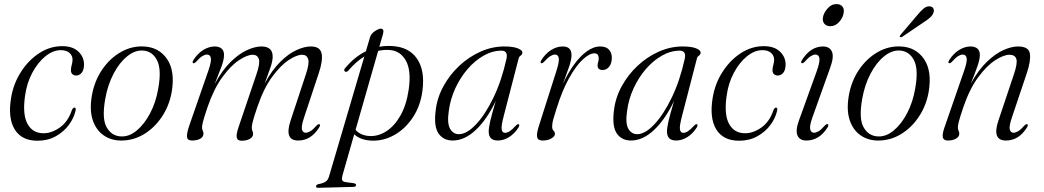

<svg xmlns="http://www.w3.org/2000/svg" viewBox="-20 -678 5102 938"><path d="M277 -433Q239.5 -433 202.5 -403.5Q165.5 -374 138 -323Q110.5 -272 102 -207.5Q89.5 -117 114.8 -72Q140 -27 192.5 -27Q232.5 -27 272.5 -55.2Q312.5 -83.5 331.5 -141Q337.5 -152.5 343.5 -152.5Q352 -152 349.5 -139Q341.5 -101.5 316.2 -67.5Q291 -33.5 252 -12Q213 9.5 163 9.5Q86 9.5 52 -45.5Q18 -100.5 34 -199Q45 -268 81.8 -325.8Q118.5 -383.5 171.2 -418Q224 -452.5 284 -452.5Q336 -452.5 363.8 -425.2Q391.5 -398 390.5 -360Q389.5 -334 378.2 -321.5Q367 -309 352.5 -309Q340.5 -309 333.2 -316.2Q326 -323.5 326.5 -335Q326.5 -347 330.2 -359.8Q334 -372.5 334.5 -386Q334.5 -406.5 319.2 -419.8Q304 -433 277 -433Z M682.5 -451Q756.5 -447.5 796.2 -389.5Q836 -331.5 819 -229.5Q807 -161 770.2 -106.5Q733.5 -52 680.8 -21Q628 10 567.5 8.5Q520.5 7.5 484.8 -18Q449 -43.5 433 -91.5Q417 -139.5 428.5 -209.5Q441 -282 478.8 -337.5Q516.5 -393 570 -423.5Q623.5 -454 682.5 -451ZM571 -11.5Q611 -9.5 648.5 -40.8Q686 -72 714 -125.8Q742 -179.5 753 -245Q770 -338.5 747.5 -383Q725 -427.5 679.5 -431Q640 -434 601.8 -403.2Q563.5 -372.5 534.8 -317.8Q506 -263 494 -194Q477 -98 501.2 -55.8Q525.5 -13.5 571 -11.5Z M1146 -58.5 1233 -315.5Q1251.5 -369 1244.5 -389.8Q1237.5 -410.5 1214.5 -410.5Q1188 -410.5 1148 -384.2Q1108 -358 1066.5 -301.5Q1025 -245 994 -155Q977 -104.5 972 -84.8Q967 -65 967 -55.5Q967 -46 970.5 -39.8Q974 -33.5 974 -24.5Q974 -9.5 958.5 -0.5Q943 8.5 918 8.5Q896.5 8.5 893.8 -7.5Q891 -23.5 904 -62.5L998.5 -334.5Q1013.5 -378 1010 -394.8Q1006.5 -411.5 991 -411.5Q981 -411.5 968.5 -404Q956 -396.5 937.5 -375.5Q928.5 -367 923.5 -369.5Q918 -372.5 924.5 -384Q944.5 -416 972.5 -433.5Q1000.5 -451 1029 -451Q1050 -451 1062.2 -440.8Q1074.5 -430.5 1074.5 -409.5Q1074.5 -386 1061.8 -352Q1049 -318 1028.5 -266.5Q1065 -334.5 1106.2 -375Q1147.5 -415.5 1186.8 -433.2Q1226 -451 1257 -451Q1314 -451 1312 -398.5Q1311.5 -378.5 1302 -350.2Q1292.5 -322 1273 -270Q1309 -336 1349.2 -375.8Q1389.5 -415.5 1428.2 -433.2Q1467 -451 1498.5 -451Q1544.5 -451 1551.2 -416.2Q1558 -381.5 1537 -319.5L1466 -105.5Q1451 -61 1455.2 -45.2Q1459.5 -29.5 1473.5 -29.5Q1483.5 -29.5 1496.2 -37Q1509 -44.5 1527 -65Q1536 -73.5 1540.5 -71Q1546.5 -68.5 1540 -56.5Q1500 8.5 1436.5 8.5Q1367.5 8.5 1399.5 -88.5L1474.5 -315.5Q1492.5 -369 1485.5 -389.8Q1478.5 -410.5 1456 -410.5Q1429.5 -410.5 1389.8 -384.2Q1350 -358 1308.8 -301.5Q1267.5 -245 1237 -154.5Q1220 -105 1215 -84.5Q1210 -64 1210 -54Q1210 -44.5 1213.2 -38.5Q1216.5 -32.5 1216.5 -23.5Q1216.5 -9 1200.8 0.2Q1185 9.5 1160.5 9.5Q1139.5 9.5 1136.5 -6.5Q1133.5 -22.5 1146 -58.5Z M1682 -333.5Q1672.5 -323 1665 -329Q1656.5 -336 1668.5 -348Q1713.5 -401 1767.5 -427.5L1788 -497Q1793 -513.5 1811.5 -525.8Q1830 -538 1840 -538Q1858.5 -538 1851 -511.5L1833 -449.5Q1864 -455 1897 -453Q1978.5 -448 2017.5 -391Q2056.5 -334 2044 -236Q2034.5 -161.5 1997.5 -105.2Q1960.5 -49 1907 -18.8Q1853.5 11.5 1794.5 9Q1740.5 6.5 1710.5 -22L1653.5 177.5Q1649 193.5 1651.8 201.8Q1654.5 210 1671 212L1708 217Q1719.5 219 1719.5 226Q1719.5 234.5 1707 235L1534.5 239.5Q1524 240 1524 232Q1524 225.5 1534 222Q1560.5 217 1571.5 209Q1582.5 201 1587.5 184L1760 -402Q1719 -377 1682 -333.5ZM1784 -13.5Q1827.5 -11 1867.5 -36.8Q1907.5 -62.5 1936.5 -113.8Q1965.5 -165 1976.5 -239.5Q1990 -331.5 1963.8 -380Q1937.5 -428.5 1886.5 -433.5Q1856.5 -436 1827.5 -429.5L1717 -43.5Q1741 -16.5 1784 -13.5Z M2441 -111.5Q2428 -62.5 2430.8 -45.8Q2433.5 -29 2447.5 -29Q2458 -29 2470 -36.8Q2482 -44.5 2500.5 -64.5Q2509 -73.5 2514 -71Q2520 -68 2513.5 -56Q2494 -25 2467 -8.2Q2440 8.5 2412 8.5Q2367.5 8.5 2367.5 -35.5Q2367.5 -53.5 2374.8 -85.5Q2382 -117.5 2402 -184.5Q2358.5 -94 2304 -42.8Q2249.5 8.5 2191.5 8.5Q2146 8.5 2122.2 -26.2Q2098.5 -61 2108.5 -139Q2115.5 -200 2146 -256Q2176.5 -312 2223.2 -356Q2270 -400 2327 -425.5Q2384 -451 2444 -451Q2487 -451 2509.8 -441.8Q2532.5 -432.5 2532 -421Q2531.5 -411.5 2523.5 -406.2Q2515.5 -401 2513.5 -391.5ZM2172.5 -136Q2163.5 -75.5 2178.8 -49Q2194 -22.5 2222 -22.5Q2260 -22.5 2305 -69.8Q2350 -117 2390.2 -200Q2430.5 -283 2454.5 -391.5Q2462.5 -430.5 2430 -430.5Q2385.5 -430.5 2342.8 -406.2Q2300 -382 2264.2 -340.5Q2228.5 -299 2204.2 -246.2Q2180 -193.5 2172.5 -136Z M2623.5 -369.5Q2618 -372.5 2624.5 -384Q2644.5 -416 2672.2 -433.5Q2700 -451 2729 -451Q2772 -451 2772 -409.5Q2772 -384.5 2758.8 -347.8Q2745.5 -311 2729.5 -266.5Q2753.5 -319.5 2783.5 -361.2Q2813.5 -403 2846.5 -427Q2879.5 -451 2912.5 -451Q2941.5 -451 2955.8 -434.8Q2970 -418.5 2969 -392Q2968 -366.5 2955.2 -351.2Q2942.5 -336 2925 -336Q2899.5 -336 2899.5 -357.5Q2899.5 -366.5 2902.2 -374.8Q2905 -383 2905 -392Q2905 -417.5 2884 -417.5Q2859.5 -417.5 2826.5 -386.8Q2793.5 -356 2759.8 -295.5Q2726 -235 2698.5 -146Q2688.5 -115 2683 -95.5Q2677.5 -76 2677.5 -60Q2677.5 -46 2684.2 -39.8Q2691 -33.5 2691 -23.5Q2691 -12 2674 -1.8Q2657 8.5 2630 8.5Q2608 8.5 2604.2 -7.8Q2600.5 -24 2612 -60.5L2698 -330.5Q2713 -377.5 2709.8 -394.5Q2706.5 -411.5 2691 -411.5Q2681.5 -411.5 2668.8 -404Q2656 -396.5 2637.5 -375.5Q2628.5 -367 2623.5 -369.5Z M3312 -111.5Q3299 -62.5 3301.8 -45.8Q3304.5 -29 3318.5 -29Q3329 -29 3341 -36.8Q3353 -44.5 3371.5 -64.5Q3380 -73.5 3385 -71Q3391 -68 3384.5 -56Q3365 -25 3338 -8.2Q3311 8.5 3283 8.5Q3238.5 8.5 3238.5 -35.5Q3238.5 -53.5 3245.8 -85.5Q3253 -117.5 3273 -184.5Q3229.5 -94 3175 -42.8Q3120.5 8.5 3062.5 8.5Q3017 8.5 2993.2 -26.2Q2969.5 -61 2979.5 -139Q2986.5 -200 3017 -256Q3047.5 -312 3094.2 -356Q3141 -400 3198 -425.5Q3255 -451 3315 -451Q3358 -451 3380.8 -441.8Q3403.5 -432.5 3403 -421Q3402.5 -411.5 3394.5 -406.2Q3386.5 -401 3384.5 -391.5ZM3043.5 -136Q3034.5 -75.5 3049.8 -49Q3065 -22.5 3093 -22.5Q3131 -22.5 3176 -69.8Q3221 -117 3261.2 -200Q3301.5 -283 3325.5 -391.5Q3333.5 -430.5 3301 -430.5Q3256.5 -430.5 3213.8 -406.2Q3171 -382 3135.2 -340.5Q3099.5 -299 3075.2 -246.2Q3051 -193.5 3043.5 -136Z M3704.5 -433Q3667 -433 3630 -403.5Q3593 -374 3565.5 -323Q3538 -272 3529.5 -207.5Q3517 -117 3542.2 -72Q3567.5 -27 3620 -27Q3660 -27 3700 -55.2Q3740 -83.5 3759 -141Q3765 -152.5 3771 -152.5Q3779.5 -152 3777 -139Q3769 -101.5 3743.8 -67.5Q3718.5 -33.5 3679.5 -12Q3640.5 9.5 3590.5 9.5Q3513.5 9.5 3479.5 -45.5Q3445.5 -100.5 3461.5 -199Q3472.5 -268 3509.2 -325.8Q3546 -383.5 3598.8 -418Q3651.5 -452.5 3711.5 -452.5Q3763.5 -452.5 3791.2 -425.2Q3819 -398 3818 -360Q3817 -334 3805.8 -321.5Q3794.5 -309 3780 -309Q3768 -309 3760.8 -316.2Q3753.5 -323.5 3754 -335Q3754 -347 3757.8 -359.8Q3761.5 -372.5 3762 -386Q3762 -406.5 3746.8 -419.8Q3731.5 -433 3704.5 -433Z M4037 -550Q4017.5 -550 4007.8 -561.5Q3998 -573 4000 -589.5Q4002 -612 4021.5 -635Q4041 -658 4065.5 -658Q4086 -658 4095.2 -646.5Q4104.5 -635 4102 -618.5Q4100 -594.5 4081 -572.2Q4062 -550 4037 -550ZM3949.5 -106Q3934 -62.5 3938.2 -46Q3942.5 -29.5 3957 -29.5Q3967 -29.5 3979.5 -37Q3992 -44.5 4010 -65Q4019 -74 4024 -71.5Q4030 -68.5 4023.5 -56.5Q3983 8.5 3919.5 8.5Q3887 8.5 3876.2 -16Q3865.5 -40.5 3883 -89L3970 -330Q3986.5 -376.5 3983 -394Q3979.5 -411.5 3964 -411.5Q3954 -411.5 3941.5 -404Q3929 -396.5 3910.5 -375.5Q3901.5 -367 3896.5 -369.5Q3891 -372.5 3897.5 -384Q3939.5 -451 4001 -451Q4032.5 -451 4044 -426.2Q4055.5 -401.5 4036.5 -349Z M4380.5 -451Q4454.5 -447.5 4494.2 -389.5Q4534 -331.5 4517 -229.5Q4505 -161 4468.2 -106.5Q4431.5 -52 4378.8 -21Q4326 10 4265.5 8.5Q4218.5 7.5 4182.8 -18Q4147 -43.5 4131 -91.5Q4115 -139.5 4126.5 -209.5Q4139 -282 4176.8 -337.5Q4214.5 -393 4268 -423.5Q4321.5 -454 4380.5 -451ZM4269 -11.5Q4309 -9.5 4346.5 -40.8Q4384 -72 4412 -125.8Q4440 -179.5 4451 -245Q4468 -338.5 4445.5 -383Q4423 -427.5 4377.5 -431Q4338 -434 4299.8 -403.2Q4261.5 -372.5 4232.8 -317.8Q4204 -263 4192 -194Q4175 -98 4199.2 -55.8Q4223.5 -13.5 4269 -11.5ZM4460.5 -603Q4477.5 -624 4492 -636Q4506.5 -648 4521.5 -647Q4535 -646 4539.8 -636.8Q4544.5 -627.5 4540.5 -616.5Q4536 -603 4523.5 -592Q4511 -581 4493 -569.5L4387.5 -498Q4379.5 -494 4376.5 -498Q4373.5 -501 4380 -508.5Z M4616 -369.5Q4610.5 -372.5 4617 -384Q4637 -416 4665 -433.5Q4693 -451 4721.5 -451Q4742.5 -451 4754.8 -440.8Q4767 -430.5 4767 -409.5Q4767 -388 4754.5 -352.5Q4742 -317 4723 -270Q4760 -336.5 4801.5 -376.2Q4843 -416 4882.5 -433.5Q4922 -451 4953.5 -451Q5006.5 -451 5011.5 -415.5Q5016.5 -380 4996 -319.5L4924 -105.5Q4909 -61 4913.2 -45.2Q4917.5 -29.5 4931.5 -29.5Q4941.5 -29.5 4954.2 -37Q4967 -44.5 4985 -65Q4993.5 -73.5 4998.5 -71Q5004.5 -68.5 4998 -56.5Q4958 8.5 4894.5 8.5Q4825 8.5 4857.5 -88.5L4933.5 -315.5Q4952 -370 4945.2 -390.2Q4938.5 -410.5 4911.5 -410.5Q4884 -410.5 4842.8 -384.2Q4801.5 -358 4759.5 -301.5Q4717.5 -245 4686.5 -155Q4669.5 -104.5 4664.5 -84.8Q4659.5 -65 4659.5 -55.5Q4659.5 -45.5 4663 -39.5Q4666.5 -33.5 4666.5 -24.5Q4666.5 -10.5 4651 -1Q4635.5 8.5 4611 8.5Q4590 8.5 4586.2 -6.5Q4582.5 -21.5 4594 -55L4689.5 -330.5Q4706 -377.5 4702.5 -394.5Q4699 -411.5 4683.5 -411.5Q4673.5 -411.5 4661 -404Q4648.5 -396.5 4630 -375.5Q4621 -367 4616 -369.5Z"/></svg>

Font: Fraunces 72pt S000 Light
Style: Italic
Weight: 300
Italic angle: -16°
Version: Version 1.000; ttfautohint (v1.8.3)